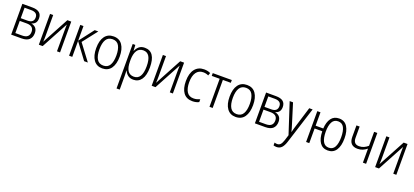

<svg xmlns="http://www.w3.org/2000/svg" viewBox="46 -1708 6715 3115"><g transform="rotate(20 3403.0 -150.5)"><path d="M413 -402Q413 -532 249 -532H78V0H257Q347 0 389 -41Q431 -82 431 -153Q431 -209 402.5 -241Q374 -273 327 -281V-284Q413 -307 413 -402ZM357 -397Q357 -304 249 -304H133V-485H245Q357 -485 357 -397ZM374 -155Q374 -47 250 -47H133V-257H252Q374 -257 374 -155Z M610 -532H556V0H622L871 -463Q870 -438 869.5 -409Q869 -380 869 -354V0H922V-532H855L606 -69Q608 -94 609 -121Q610 -148 610 -171Z M1327 -532H1389L1192 -279L1402 0H1338L1133 -275V0H1078V-532H1133V-279Z M1855 -267Q1855 -394 1804 -468Q1753 -542 1653 -542Q1554 -542 1501.5 -470Q1449 -398 1449 -267Q1449 -138 1501.5 -64Q1554 10 1651 10Q1752 10 1803.5 -64Q1855 -138 1855 -267ZM1505 -267Q1505 -376 1541 -434.5Q1577 -493 1653 -493Q1730 -493 1764 -432Q1798 -371 1798 -267Q1798 -158 1763 -98.5Q1728 -39 1652 -39Q1576 -39 1540.5 -99Q1505 -159 1505 -267Z M2182 -494Q2320 -494 2320 -269Q2320 -39 2180 -39Q2038 -39 2038 -254V-282Q2039 -382 2074.5 -438Q2110 -494 2182 -494ZM2191 -542Q2129 -542 2092.5 -510.5Q2056 -479 2037 -433H2034L2028 -532H1983V236H2038V-1Q2038 -50 2035 -91H2039Q2055 -50 2092 -20Q2129 10 2189 10Q2276 10 2326 -61Q2376 -132 2376 -269Q2376 -542 2191 -542Z M2558 -532H2504V0H2570L2819 -463Q2818 -438 2817.5 -409Q2817 -380 2817 -354V0H2870V-532H2803L2554 -69Q2556 -94 2557 -121Q2558 -148 2558 -171Z M3207 10Q3273 10 3320 -15V-64Q3295 -53 3267.5 -46Q3240 -39 3210 -39Q3130 -39 3093 -99.5Q3056 -160 3056 -263Q3056 -373 3098 -432.5Q3140 -492 3217 -492Q3266 -492 3308 -471L3325 -518Q3279 -542 3215 -542Q3114 -542 3056.5 -469.5Q2999 -397 2999 -262Q2999 -132 3052 -61Q3105 10 3207 10Z M3694 -484H3557V0H3502V-484H3365V-532H3694Z M4158 -267Q4158 -394 4107 -468Q4056 -542 3956 -542Q3857 -542 3804.5 -470Q3752 -398 3752 -267Q3752 -138 3804.5 -64Q3857 10 3954 10Q4055 10 4106.5 -64Q4158 -138 4158 -267ZM3808 -267Q3808 -376 3844 -434.5Q3880 -493 3956 -493Q4033 -493 4067 -432Q4101 -371 4101 -267Q4101 -158 4066 -98.5Q4031 -39 3955 -39Q3879 -39 3843.5 -99Q3808 -159 3808 -267Z M4621 -402Q4621 -532 4457 -532H4286V0H4465Q4555 0 4597 -41Q4639 -82 4639 -153Q4639 -209 4610.5 -241Q4582 -273 4535 -281V-284Q4621 -307 4621 -402ZM4565 -397Q4565 -304 4457 -304H4341V-485H4453Q4565 -485 4565 -397ZM4582 -155Q4582 -47 4458 -47H4341V-257H4460Q4582 -257 4582 -155Z M4693 -532 4865 -5 4835 91Q4817 146 4795 169Q4773 192 4740 192Q4715 192 4693 184V233Q4720 241 4746 241Q4799 241 4832.5 206Q4866 171 4889 99L5089 -532H5031L4927 -194Q4916 -160 4907.5 -129.5Q4899 -99 4893 -73H4890Q4885 -97 4877 -125Q4869 -153 4856 -194L4751 -532Z M5736 -267Q5736 -392 5689 -467Q5642 -542 5547 -542Q5458 -542 5410.5 -477.5Q5363 -413 5357 -301H5225V-532H5170V0H5225V-253H5357Q5360 -126 5407.5 -58Q5455 10 5545 10Q5639 10 5687.5 -63Q5736 -136 5736 -267ZM5412 -267Q5412 -373 5444 -433Q5476 -493 5546 -493Q5617 -493 5648 -432.5Q5679 -372 5679 -267Q5679 -158 5647 -98Q5615 -38 5546 -38Q5476 -38 5444 -99Q5412 -160 5412 -267Z M5901 -532H5846V-334Q5846 -181 5990 -181Q6038 -181 6077 -197Q6116 -213 6151 -242V0H6206V-532H6151V-291Q6118 -262 6081 -245.5Q6044 -229 6000 -229Q5901 -229 5901 -337Z M6416 -532H6362V0H6428L6677 -463Q6676 -438 6675.5 -409Q6675 -380 6675 -354V0H6728V-532H6661L6412 -69Q6414 -94 6415 -121Q6416 -148 6416 -171Z"/></g></svg>

Font: Noto Sans UI SemiCondensed Light
Style: Regular
Weight: 300
Width: 4
Designer: Monotype Design Team
Foundry: Monotype Imaging Inc.
Version: Version 1.901